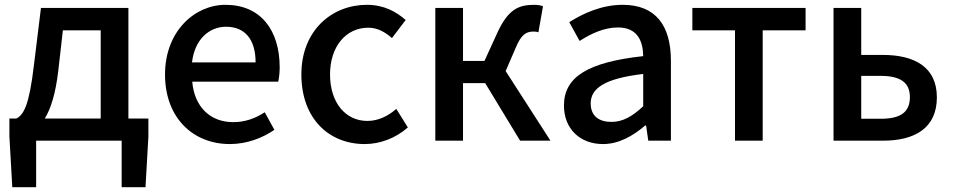

<svg xmlns="http://www.w3.org/2000/svg" viewBox="-20 -584 3954 797"><path d="M130 0H485V193H584L596 -18V-92H513V-551H150L121 -315C101 -144 78 -108 48 -92H19V-18L31 193H130ZM166 -92C191 -133 211 -196 222 -291L241 -458H398V-92Z M934 14C1005 14 1069 -11 1119 -45L1079 -118C1039 -92 997 -77 948 -77C853 -77 787 -140 778 -245H1135C1138 -259 1141 -281 1141 -304C1141 -459 1062 -564 916 -564C788 -564 665 -454 665 -275C665 -93 783 14 934 14ZM777 -325C788 -421 849 -473 918 -473C998 -473 1041 -419 1041 -325Z M1494 14C1557 14 1622 -10 1673 -55L1625 -132C1592 -103 1551 -82 1505 -82C1414 -82 1350 -158 1350 -275C1350 -391 1416 -469 1509 -469C1546 -469 1577 -452 1607 -426L1664 -501C1624 -536 1573 -564 1503 -564C1358 -564 1231 -458 1231 -275C1231 -92 1345 14 1494 14Z M1787 0H1902V-239H1994L2139 0H2265L2079 -289L2120 -384C2145 -445 2167 -453 2196 -453C2204 -453 2209 -452 2215 -450L2234 -558C2225 -562 2211 -564 2198 -564C2132 -564 2089 -545 2044 -447L1991 -331H1902V-551H1787Z M2483 14C2549 14 2608 -20 2658 -63H2662L2671 0H2765V-331C2765 -478 2702 -564 2565 -564C2477 -564 2400 -528 2343 -492L2386 -414C2433 -444 2487 -470 2545 -470C2626 -470 2649 -414 2650 -351C2421 -326 2321 -265 2321 -146C2321 -49 2388 14 2483 14ZM2518 -78C2469 -78 2432 -100 2432 -155C2432 -216 2487 -258 2650 -277V-143C2605 -101 2566 -78 2518 -78Z M3031 0H3146V-458H3324V-551H2854V-458H3031Z M3440 0H3645C3777 0 3869 -52 3869 -180C3869 -305 3777 -356 3645 -356H3555V-551H3440ZM3555 -91V-269H3636C3718 -269 3757 -241 3757 -181C3757 -118 3718 -91 3636 -91Z"/></svg>

Font: Noto Sans CJK TC Medium
Style: Regular
Weight: 500
Designer: Ryoko NISHIZUKA 西塚涼子 (kana, bopomofo & ideographs); Paul D. Hunt (Latin, Greek & Cyrillic); Sandoll Communications 산돌커뮤니
Foundry: Adobe
Version: Version 2.004;hotconv 1.0.118;makeotfexe 2.5.65603